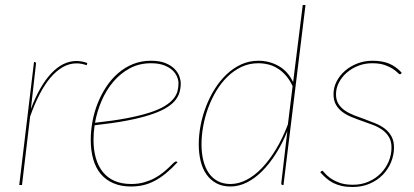

<svg xmlns="http://www.w3.org/2000/svg" viewBox="-20 -740 1658 768"><path d="M57 0 116 -492H118Q124 -492 124 -485L103.5 -304Q138.5 -397 185 -446.5Q231.5 -496 286 -496Q308 -496 329 -488L327 -479Q306 -486.5 286 -486.5Q257.5 -486.5 231.5 -471.8Q205.5 -457 182.2 -429.8Q159 -402.5 138.5 -363Q118 -323.5 100.5 -274L68 0Z M703 -407Q703 -387.5 697.8 -369.8Q692.5 -352 678.8 -336Q665 -320 640.5 -306Q616 -292 577.8 -279.8Q539.5 -267.5 485.5 -257.2Q431.5 -247 358.5 -239Q354 -209.5 354 -181Q354 -140 363.5 -107.2Q373 -74.5 391.8 -51.5Q410.5 -28.5 438.8 -16.2Q467 -4 505 -4Q533.5 -4 556.8 -10.8Q580 -17.5 598.5 -27.5Q617 -37.5 631.2 -49Q645.5 -60.5 655.8 -70.5Q666 -80.5 673 -87.2Q680 -94 684 -94Q685.5 -94 686.5 -93.8Q687.5 -93.5 690 -91Q666.5 -65.5 644.2 -47.2Q622 -29 599.5 -17Q577 -5 553.5 0.5Q530 6 504 6Q464 6 433.8 -7Q403.5 -20 383.2 -44Q363 -68 353 -102.8Q343 -137.5 343 -181Q343 -217 350 -254.8Q357 -292.5 371 -327.5Q385 -362.5 405.5 -393.5Q426 -424.5 452.8 -447.5Q479.5 -470.5 512.2 -483.8Q545 -497 584 -497Q619 -497 642 -487.5Q665 -478 678.5 -464Q692 -450 697.5 -434.5Q703 -419 703 -407ZM584 -487Q536.5 -487 498.8 -466.5Q461 -446 432.8 -412.5Q404.5 -379 386.2 -336.2Q368 -293.5 360 -249Q434 -257 487.5 -267.2Q541 -277.5 578 -289.5Q615 -301.5 637.8 -315.2Q660.5 -329 673 -344Q685.5 -359 689.8 -374.8Q694 -390.5 694 -407Q694 -419 688.2 -433Q682.5 -447 669.8 -459Q657 -471 635.8 -479Q614.5 -487 584 -487Z M1111 0Q1107 0 1106 -2.2Q1105 -4.5 1105 -7L1129.5 -216Q1110 -167 1084.2 -126.2Q1058.5 -85.5 1029.2 -56Q1000 -26.5 967.5 -10.2Q935 6 902 6Q869.5 6 845.5 -7Q821.5 -20 805.8 -42.5Q790 -65 782.5 -96Q775 -127 775 -163Q775 -198.5 782.2 -237.2Q789.5 -276 803.8 -313.2Q818 -350.5 838.8 -383.8Q859.5 -417 886 -442.2Q912.5 -467.5 944.5 -482.2Q976.5 -497 1014 -497Q1057 -497 1094.2 -476.2Q1131.5 -455.5 1152.5 -411.5L1191 -720H1202L1114 0ZM902 -4Q934 -4 966 -20.5Q998 -37 1027.8 -68Q1057.5 -99 1084 -143Q1110.5 -187 1131.5 -242L1150.5 -395.5Q1138.5 -421 1123.2 -438.2Q1108 -455.5 1090.2 -466.5Q1072.5 -477.5 1053 -482.2Q1033.5 -487 1013 -487Q977 -487 946.2 -472.5Q915.5 -458 890.2 -433.5Q865 -409 845.5 -376.8Q826 -344.5 812.8 -308.5Q799.5 -272.5 792.8 -235Q786 -197.5 786 -163Q786 -126.5 793.5 -97.2Q801 -68 815.5 -47.2Q830 -26.5 851.8 -15.2Q873.5 -4 902 -4Z M1587 -449Q1584.5 -445 1583.2 -444Q1582 -443 1580 -443Q1576.5 -443 1570 -449.8Q1563.5 -456.5 1551 -464.8Q1538.5 -473 1518.5 -480Q1498.5 -487 1468 -487Q1439.5 -487 1413.5 -477Q1387.5 -467 1367.5 -449.8Q1347.5 -432.5 1335.8 -410Q1324 -387.5 1324 -363Q1324 -340 1334 -324.2Q1344 -308.5 1360.2 -297.5Q1376.5 -286.5 1397.2 -278.5Q1418 -270.5 1439.8 -262.8Q1461.5 -255 1482.5 -246.2Q1503.5 -237.5 1519.8 -225Q1536 -212.5 1546 -194.2Q1556 -176 1556 -150Q1556 -120.5 1544.5 -92Q1533 -63.5 1511.5 -41.2Q1490 -19 1459.2 -5.5Q1428.5 8 1390 8Q1366 8 1347.2 3.8Q1328.5 -0.5 1313.5 -8Q1298.5 -15.5 1285.8 -26.5Q1273 -37.5 1261 -51L1264 -54Q1267 -57 1269 -57Q1271.5 -57 1278.5 -48.2Q1285.5 -39.5 1299.5 -29Q1313.5 -18.5 1335.8 -9.8Q1358 -1 1392 -1Q1426 -1 1454.5 -13.5Q1483 -26 1503.2 -46.8Q1523.5 -67.5 1534.8 -94.2Q1546 -121 1546 -150Q1546 -174.5 1536 -191.5Q1526 -208.5 1509.8 -220.2Q1493.5 -232 1472.5 -240Q1451.5 -248 1429.8 -255.5Q1408 -263 1387.2 -271.5Q1366.5 -280 1350.2 -291.8Q1334 -303.5 1324 -320.8Q1314 -338 1314 -363Q1314 -389.5 1326.2 -413.8Q1338.5 -438 1359.8 -456.5Q1381 -475 1409.2 -486Q1437.5 -497 1470 -497Q1508.5 -497 1536 -485.8Q1563.5 -474.5 1587 -449Z"/></svg>

Font: Lato Hairline
Style: Italic
Weight: 250
Italic angle: -7°
Designer: Lukasz Dziedzic
Foundry: Lukasz Dziedzic
Version: Version 1.104; Western+Polish opensource